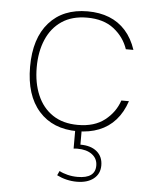

<svg xmlns="http://www.w3.org/2000/svg" viewBox="-51 -532 636 787"><g transform="rotate(5 267.0 -138.0)"><path d="M278.3 -487.8Q177.2 -487.8 119.9 -423.1Q62.5 -358.4 62.5 -241.2Q62.5 -124 119.9 -59.3Q177.2 5.4 278.3 5.4Q327.6 5.4 367.2 -10.3Q406.7 -25.9 434.8 -57.4Q462.9 -88.9 478.5 -135.7H447.3Q430.7 -86.4 388.4 -53.5Q346.2 -20.5 278.3 -20.5Q216.3 -20.5 174.3 -48.8Q132.3 -77.1 111.1 -127Q89.8 -176.8 89.8 -241.2Q89.8 -305.7 111.1 -355.5Q132.3 -405.3 174.3 -433.6Q216.3 -461.9 278.3 -461.9Q346.2 -461.9 388.4 -429Q430.7 -396 447.3 -346.7H478.5Q462.9 -393.6 434.8 -425Q406.7 -456.5 367.2 -472.2Q327.6 -487.8 278.3 -487.8ZM388.7 136.7Q388.7 100.6 364 79.8Q339.4 59.1 295.9 59.1V-0.5H269.5V77.6Q273.4 77.1 277.8 76.9Q282.2 76.7 285.6 76.7Q323.2 76.7 345.7 93.5Q368.2 110.4 368.2 139.2Q368.2 191.9 295.4 191.9Q274.4 191.9 254.4 187Q234.4 182.1 220.2 174.3L211.9 192.4Q231.4 202.1 252.2 207Q272.9 211.9 293.9 211.9Q337.4 211.9 363 191.7Q388.7 171.4 388.7 136.7Z"/></g></svg>

Font: Estedad VF
Style: Regular
Weight: 100
Designer: Amin Abedi
Version: Version 7.3